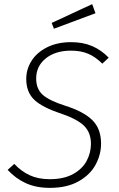

<svg xmlns="http://www.w3.org/2000/svg" viewBox="-20 -898 575 929"><path d="M506 -619 475 -590Q442 -623 406.5 -638Q371 -653 324 -653Q248 -653 201.5 -615.5Q155 -578 155 -518Q155 -468 186.5 -439.5Q218 -411 297 -386Q385 -358 427 -316.5Q469 -275 469 -203Q469 -150 442.5 -101Q416 -52 360 -20.5Q304 11 221 11Q155 11 105.5 -11.5Q56 -34 17 -76L49 -105Q83 -69 124 -50Q165 -31 221 -31Q289 -31 334 -56Q379 -81 399.5 -120Q420 -159 420 -202Q420 -256 387.5 -288.5Q355 -321 277 -348Q185 -378 146 -415Q107 -452 107 -516Q107 -563 132.5 -603.5Q158 -644 207.5 -669Q257 -694 324 -694Q382 -694 426 -675Q470 -656 506 -619ZM426 -878 442 -834 241 -759 230 -787Z"/></svg>

Font: Fira Sans ExtraLight
Style: Italic
Weight: 275
Italic angle: -8°
Designer: Carrois Corporate & Edenspiekermann AG
Foundry: Carrois Corporate GbR & Edenspiekermann AG
Version: Version 4.203